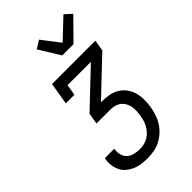

<svg xmlns="http://www.w3.org/2000/svg" viewBox="-293 -1084 1187 1187"><g transform="rotate(-45 300.0 -491.0)"><path d="M254 8Q227 8 201 4.5Q175 1 152 -9Q129 -19 109.5 -35Q90 -51 79 -73.5Q68 -96 64.5 -122Q61 -148 66 -175L67 -180H150L149 -177Q145 -153 151 -130Q157 -107 173.5 -92Q190 -77 213 -71.5Q236 -66 260 -66Q279 -66 297 -70Q315 -74 332 -84Q349 -94 362.5 -108.5Q376 -123 385.5 -140Q395 -157 400 -175Q405 -193 408 -211Q411 -231 412 -250Q413 -269 409 -287Q405 -305 396.5 -320.5Q388 -336 374 -347Q360 -358 342.5 -363Q325 -368 306 -368H182L194 -441L427 -662H223L211 -590H136L160 -735H539L527 -662L294 -441H305Q337 -441 366.5 -435Q396 -429 421 -413.5Q446 -398 463 -374Q480 -350 487.5 -321.5Q495 -293 495 -262Q495 -231 490 -200Q485 -172 476 -145Q467 -118 451 -93Q435 -68 412.5 -48Q390 -28 364 -15Q338 -2 309.5 3Q281 8 254 8ZM330 -815 245 -953 297 -986 387 -869 515 -990 560 -949 428 -815Z"/></g></svg>

Font: Iosevka HT Extended
Style: Italic
Weight: 400
Width: 7
Italic angle: -9°
Monospace: yes
Designer: Belleve Invis
Foundry: Belleve Invis
Version: Version 32.3.0; ttfautohint (v1.8.4)